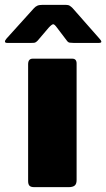

<svg xmlns="http://www.w3.org/2000/svg" viewBox="-75 -772 438 792"><path d="M241 -29Q241 -13 233 -6.5Q225 0 208 0H67Q52 0 46.5 -6Q41 -12 41 -25V-507Q41 -530 60 -530H223Q241 -530 241 -510ZM201 -604 160 -658Q150 -672 144.5 -672Q139 -672 126 -658L80 -604Q73 -597 68.5 -596Q64 -595 54 -595H-45Q-54 -595 -54.5 -600Q-55 -605 -48 -613L64 -737Q71 -745 79 -748.5Q87 -752 101 -752H196Q207 -752 213 -748Q219 -744 224 -739L335 -613Q352 -595 333 -595H228Q219 -595 212.5 -596Q206 -597 201 -604Z"/></svg>

Font: Libre Franklin Black
Style: Regular
Weight: 900
Designer: Pablo Impallari, Rodrigo Fuenzalida, Nhung Nguyen
Foundry: Impallari Type
Version: Version 3.000